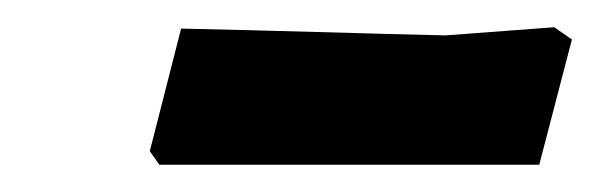

<svg xmlns="http://www.w3.org/2000/svg" viewBox="-20 -653 440 141"><path d="M97 -532 90 -542 113 -632Q160 -631 212.5 -629.5Q265 -628 307 -627L387 -633L400 -624L376 -532Z"/></svg>

Font: Albura ExtraBold
Style: Italic
Weight: 758
Italic angle: -7°
Designer: Mercedes Jáuregui
Foundry: Omnibus-Type Team
Version: Version 1.000; ttfautohint (v1.8.3)